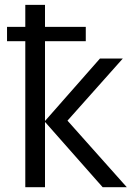

<svg xmlns="http://www.w3.org/2000/svg" viewBox="-20 -780 569 800"><path d="M85.4 -608.4H9.3V-668H85.4V-759.8H167.5V-668H337.4V-608.4H167.5V-275.9L396.5 -536.1H491.7L261.2 -277.3L508.3 0H407.7L167.5 -272V0H85.4Z"/></svg>

Font: Viking Open Sans
Style: Regular
Weight: 400
Foundry: Ascender Corporation
Version: Version 2.001